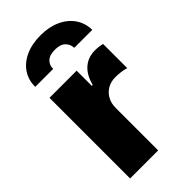

<svg xmlns="http://www.w3.org/2000/svg" viewBox="-238 -830 893 893"><g transform="rotate(-45 208.5 -383.0)"><path d="M49.8 -530.3H228.5V-430.7H234.4Q248.5 -484.4 279.8 -510.7Q311 -537.1 355.5 -537.1Q381.3 -537.1 403.3 -531.2V-372.1Q390.6 -377 370.6 -379.4Q350.6 -381.8 334 -381.8Q305.2 -381.8 282.7 -368.9Q260.3 -356 247.3 -332.8Q234.4 -309.6 234.4 -279.3V0H49.8ZM225.6 -765.6Q281.7 -765.6 324.2 -746.1Q366.7 -726.6 390.1 -692.1Q413.6 -657.7 414.1 -613.3H295.9Q294.9 -637.7 278.1 -654.3Q261.2 -670.9 225.6 -670.9Q190.4 -670.9 173.3 -654.3Q156.2 -637.7 157.2 -613.3H39.1Q38.6 -657.7 61.3 -692.1Q84 -726.6 126.5 -746.1Q168.9 -765.6 225.6 -765.6Z"/></g></svg>

Font: Pretendard Std Black
Style: Regular
Weight: 900
Designer: Base glyphs from Inter by Rasmus Andersson; Hangeul glyphs from Noto Sans CJK(Source Han Sans) by Jang Soo-young and Kan
Foundry: Kil Hyung-jin
Version: Version 1.309